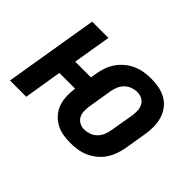

<svg xmlns="http://www.w3.org/2000/svg" viewBox="-101 -761 1001 1001"><g transform="rotate(45 400.0 -260.0)"><path d="M478 8Q449 8 421 3Q393 -2 369.5 -15.5Q346 -29 328 -50Q310 -71 301.5 -97Q293 -123 292 -151.5Q291 -180 295 -210H179L145 0H25L111 -520H231L196 -310H312L318 -345Q322 -371 331 -395.5Q340 -420 355.5 -442Q371 -464 392.5 -481.5Q414 -499 438.5 -509.5Q463 -520 488.5 -524Q514 -528 539 -528Q569 -528 597.5 -522.5Q626 -517 650.5 -503Q675 -489 691.5 -467Q708 -445 716.5 -418Q725 -391 725.5 -361.5Q726 -332 721 -303L700 -175Q695 -149 686 -124.5Q677 -100 662 -78Q647 -56 625 -38.5Q603 -21 579 -10.5Q555 0 529 4Q503 8 478 8ZM478 -93Q497 -93 516 -99.5Q535 -106 549.5 -120.5Q564 -135 571.5 -153.5Q579 -172 582 -191L604 -319Q607 -338 606.5 -357.5Q606 -377 598 -393Q590 -409 574 -418Q558 -427 539 -427Q520 -427 501 -420.5Q482 -414 467.5 -399.5Q453 -385 445.5 -366.5Q438 -348 435 -329L414 -201Q411 -182 411 -162.5Q411 -143 419 -127Q427 -111 443 -102Q459 -93 478 -93Z"/></g></svg>

Font: Iosevka Aile Oblique
Style: Bold
Weight: 700
Italic angle: -9°
Designer: Belleve Invis
Foundry: Belleve Invis
Version: Version 31.1.0; ttfautohint (v1.8.4)